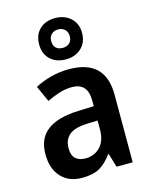

<svg xmlns="http://www.w3.org/2000/svg" viewBox="-124 -908 785 997"><g transform="rotate(-15 268.5 -409.0)"><path d="M270 -553Q466 -553 466 -364V0H379L357 -74H354Q323 -31 287.5 -10.5Q252 10 192 10Q122 10 80.5 -34.5Q39 -79 39 -158Q39 -242 95 -284.5Q151 -327 262 -331L346 -334V-363Q346 -413 324.5 -436Q303 -459 262 -459Q227 -459 193.5 -448.5Q160 -438 126 -421L87 -507Q126 -528 173 -540.5Q220 -553 270 -553ZM289 -255Q220 -252 191.5 -226.5Q163 -201 163 -157Q163 -118 182.5 -100.5Q202 -83 235 -83Q283 -83 314.5 -115.5Q346 -148 346 -209V-257ZM270 -606Q218 -606 186.5 -636Q155 -666 155 -717Q155 -768 186.5 -798Q218 -828 270 -828Q320 -828 353 -798Q386 -768 386 -718Q386 -667 353.5 -636.5Q321 -606 270 -606ZM270 -668Q292 -668 306 -681Q320 -694 320 -717Q320 -740 306 -753.5Q292 -767 270 -767Q248 -767 234 -753.5Q220 -740 220 -717Q220 -694 232.5 -681Q245 -668 270 -668Z"/></g></svg>

Font: Noto Sans Sinhala SemiCondensed SemiBold
Style: Regular
Weight: 600
Width: 4
Designer: Jelle Bosma - Monotype Design Team
Foundry: Monotype Imaging Inc.
Version: Version 2.006; ttfautohint (v1.8.4.7-5d5b)